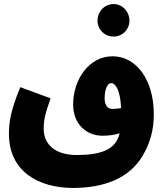

<svg xmlns="http://www.w3.org/2000/svg" viewBox="-20 -737 812 945"><path d="M539 -557C583 -557 617 -592 617 -635C617 -680 583 -717 539 -717C494 -717 460 -680 460 -635C460 -592 494 -557 539 -557ZM339 188C490 188 617 142 683 28C717 -31 737 -92 737 -175C737 -344 651 -460 534 -460C419 -460 340 -347 340 -222C340 -127 405 -69 484 -69C514 -69 543 -73 569 -81C567 -72 564 -65 561 -57C538 -3 480 26 358 26C255 26 195 -23 195 -104C195 -144 201 -175 229 -253L80 -308C31 -190 24 -133 24 -78C24 110 174 188 339 188ZM495 -252C495 -296 508 -328 527 -328C548 -328 572 -295 576 -205C561 -202 545 -201 532 -201C508 -201 495 -223 495 -252Z"/></svg>

Font: Noto Sans Arabic ExtCond Blk
Style: Regular
Weight: 900
Width: 2
Designer: Monotype Design Team, Nadine Chahine, Nizar Qandah and Khaled Hosny
Foundry: Monotype Imaging Inc.
Version: Version 2.012